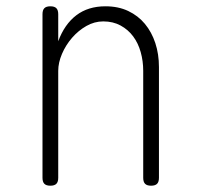

<svg xmlns="http://www.w3.org/2000/svg" viewBox="-20 -580 640 610"><path d="M165 -355V-15Q165 -2 159 4Q153 10 140 10Q127 10 121 4Q115 -2 115 -15V-535Q115 -548 121 -554Q127 -560 140 -560Q153 -560 159 -554Q165 -548 165 -535V-449Q185 -503 222.5 -531.5Q260 -560 315 -560Q356 -560 387.5 -545Q419 -530 440.5 -504Q462 -478 473.5 -443Q485 -408 485 -367V-15Q485 -2 479 4Q473 10 460 10Q447 10 441 4Q435 -2 435 -15V-355Q435 -386 427 -414.5Q419 -443 403 -464.5Q387 -486 363 -499Q339 -512 308 -512Q280 -512 254.5 -497.5Q229 -483 209 -460Q189 -437 177 -409Q165 -381 165 -355Z"/></svg>

Font: Maple Mono Thin
Style: Regular
Weight: 250
Monospace: yes
Designer: subframe7536
Version: Version 7.000